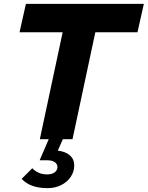

<svg xmlns="http://www.w3.org/2000/svg" viewBox="-20 -720 764 993"><path d="M226 253Q136 253 92 205L147 150Q177 182 224 182Q248 182 262.5 171.5Q277 161 277 144Q277 128 263 118.5Q249 109 226 109H185L232 0H186L304 -553H81L114 -700H724L691 -553H473L355 0H305L279 59Q320 64 342 84Q364 104 364 136Q364 168 345.5 195Q327 222 296 237.5Q265 253 226 253Z"/></svg>

Font: Red Hat Text
Style: Bold Italic
Weight: 700
Italic angle: -12°
Designer: Pentagram, MCKL
Foundry: Pentagram, MCKL
Version: Version 1.023; ttfautohint (v1.8.3)